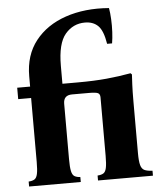

<svg xmlns="http://www.w3.org/2000/svg" viewBox="-55 -840 752 888"><g transform="rotate(-5 321.0 -396.0)"><path d="M44 0V-23Q61 -24 71 -30Q81 -36 85 -54.5Q89 -73 89 -110V-407H29V-460H89V-508Q89 -606 141 -672Q193 -738 282.5 -768.5Q372 -799 484 -790Q488 -768 489.5 -738Q491 -708 489.5 -678.5Q488 -649 484 -626H461Q451 -688 428 -710.5Q405 -733 367 -733Q312 -733 275.5 -690Q239 -647 239 -543V-460H309Q386 -460 444 -465.5Q502 -471 557 -481L563 -475Q562 -460 560.5 -428.5Q559 -397 559 -349V-110Q559 -73 564 -54.5Q569 -36 582 -30Q595 -24 619 -23V0H364V-23Q381 -24 391 -30Q401 -36 405 -54.5Q409 -73 409 -110V-382Q409 -397 399.5 -402Q390 -407 357 -407H279Q239 -407 239 -367V-110Q239 -73 243 -54.5Q247 -36 257 -30Q267 -24 284 -23V0Z"/></g></svg>

Font: Bona Nova SC
Style: Bold
Weight: 700
Designer: Mateusz Machalski
Foundry: Capitalics
Version: Version 4.001; ttfautohint (v1.8.4.7-5d5b)